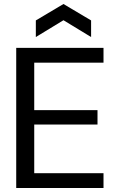

<svg xmlns="http://www.w3.org/2000/svg" viewBox="-20 -939 579 959"><path d="M61 0V-700H497V-626H151V-389H467V-317H151V-74H497V0ZM159 -754V-837L297 -919L435 -837V-754L297 -838Z"/></svg>

Font: Host Grotesk Light
Style: Regular
Weight: 400
Version: Version 1.003